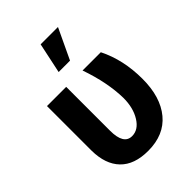

<svg xmlns="http://www.w3.org/2000/svg" viewBox="-228 -885 1001 1001"><g transform="rotate(-45 273.0 -384.0)"><path d="M196.8 -528.3V-205.1Q196.8 -103.5 258.3 -103.5Q305.2 -103.5 336.2 -153.6Q367.2 -203.6 367.2 -276.4Q365.2 -391.6 317.4 -528.3H452.1Q507.8 -417 507.8 -276.4Q507.8 -142.6 444.3 -66.2Q380.9 10.3 263.2 10.3Q161.6 10.3 108.9 -44.2Q56.2 -98.6 55.2 -199.7V-528.3ZM259.3 -779.3H387.2L307.6 -610.8H223.6Z"/></g></svg>

Font: RobotoInd
Style: Bold
Weight: 700
Designer: Google
Version: Version 2.001150; 2014